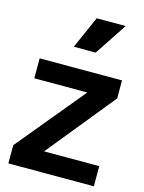

<svg xmlns="http://www.w3.org/2000/svg" viewBox="-121 -877 712 948"><g transform="rotate(15 235.5 -402.5)"><path d="M17 0H454V-103H172L453 -449V-541H32V-439H303L17 -93ZM180 -640H292L401 -805H253Z"/></g></svg>

Font: Custom Plus Jakarta Sans SemiBold
Style: Regular
Weight: 600
Designer: Gumpita Rahayu & FullSphere
Foundry: Tokotype & FullSphere
Version: Version 1.001;hotconv 1.0.117;makeotfexe 2.5.65602